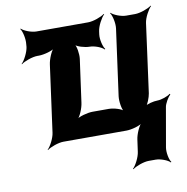

<svg xmlns="http://www.w3.org/2000/svg" viewBox="-82 -633 872 895"><g transform="rotate(-10 354.0 -185.5)"><path d="M179 -365 136 -50C133 -26 114 11 100 24L101 26C116 14 155 0 179 0H477C501 0 542 -11 556 -24L555 -26C540 -14 523 26 520 50L512 107C509 131 490 168 476 181L478 183C493 171 531 157 555 157H588C610 157 645 170 655 182L658 180C648 168 641 131 645 109L677 -74C679 -92 697 -121 708 -131L705 -134C694 -124 662 -113 644 -113C625 -113 592 -105 581 -95L584 -92C595 -102 607 -134 610 -153L654 -478C657 -502 677 -539 691 -552L689 -554C674 -542 635 -528 611 -528H569C545 -528 510 -542 499 -554L497 -552C507 -539 515 -502 512 -478L469 -164C466 -140 472 -100 483 -88L485 -90C475 -103 437 -114 413 -114H337C313 -114 271 -103 257 -90L259 -88C274 -100 290 -140 293 -164L321 -367C324 -390 318 -428 308 -440L306 -438C316 -426 353 -415 376 -415C399 -415 433 -402 443 -390L446 -392C436 -404 427 -440 430 -463L432 -478C435 -502 455 -539 469 -552L467 -554C452 -542 413 -528 389 -528H144C120 -528 85 -542 74 -554L72 -552C82 -539 90 -502 87 -478L86 -465C83 -441 64 -404 50 -391L51 -389C66 -401 105 -415 129 -415H136C160 -415 201 -426 215 -439L213 -441C198 -429 182 -389 179 -365Z"/></g></svg>

Font: Asimov
Style: EdgeIt
Weight: 500
Designer: Google
Version: Version 2.000980: 2014